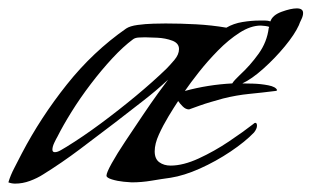

<svg xmlns="http://www.w3.org/2000/svg" viewBox="-20 -432 743 458"><path d="M16 6Q8 6 0 3Q5 -14 14.5 -32Q24 -50 32 -66Q77 -152 139.5 -230.5Q202 -309 281 -364Q290 -370 308.5 -372.5Q327 -375 346 -375.5Q365 -376 375 -376Q411 -376 448 -374Q485 -372 520 -366Q537 -376 558.5 -379.5Q580 -383 599 -383Q606 -383 612.5 -383Q619 -383 625 -381Q630 -396 652 -404Q674 -412 688 -412Q703 -412 703 -401Q703 -394 699 -386Q695 -378 693 -372Q683 -350 659.5 -321.5Q636 -293 608 -268Q580 -243 558 -233Q565 -233 583.5 -232.5Q602 -232 620 -228.5Q638 -225 641 -217Q640 -215 637 -215Q605 -211 574.5 -208Q544 -205 512 -197Q498 -193 484 -189Q470 -185 456 -180L431 -171Q423 -171 416 -178Q409 -185 405 -191Q395 -176 382 -154.5Q369 -133 359 -111Q349 -89 349 -71Q349 -53 360 -45Q371 -37 387 -37Q417 -37 454 -54Q491 -71 526 -94.5Q561 -118 584 -136Q587 -139 589 -139Q593 -139 593 -132Q593 -125 586 -116Q565 -94 530 -70.5Q495 -47 457 -30Q419 -13 387 -8Q365 -5 341.5 -1Q318 3 294 3Q290 3 275 1.5Q260 0 247 -4Q234 -8 234 -13Q234 -20 246.5 -42.5Q259 -65 279 -95Q299 -125 319.5 -155.5Q340 -186 357 -209.5Q374 -233 381 -242Q352 -215 319.5 -190Q287 -165 255 -140Q213 -108 170.5 -76Q128 -44 83 -16Q69 -7 51.5 -0.5Q34 6 16 6ZM421 -215Q476 -230 534 -233Q537 -238 542.5 -243.5Q548 -249 552 -253Q577 -276 597 -304Q617 -332 621 -365L622 -367Q622 -369 613 -370Q604 -371 602 -371Q578 -371 551.5 -354Q525 -337 500 -311.5Q475 -286 454.5 -260Q434 -234 421 -215ZM111 -69Q117 -69 125.5 -74Q134 -79 139 -82Q178 -106 220.5 -137.5Q263 -169 304 -203Q345 -237 377 -268Q385 -276 396 -289Q407 -302 407 -315Q407 -329 391 -335Q375 -341 355.5 -342Q336 -343 326 -343Q320 -343 311 -342.5Q302 -342 297 -338Q274 -321 248 -293Q222 -265 196.5 -231.5Q171 -198 150.5 -165Q130 -132 117 -106Q114 -101 109.5 -91.5Q105 -82 105 -75Q105 -69 111 -69Z"/></svg>

Font: My Soul
Style: Regular
Weight: 400
Designer: Robert E. Leuschke
Foundry: Robert E. Leuschke
Version: Version 1.010; ttfautohint (v1.8.4.7-5d5b)